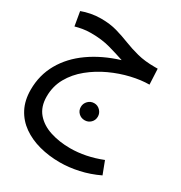

<svg xmlns="http://www.w3.org/2000/svg" viewBox="-192 -576 1038 1104"><g transform="rotate(30 326.5 -23.5)"><path d="M365 394Q293 394 229 377Q165 360 116 325.5Q67 291 39.5 238.5Q12 186 12 115Q12 18 57.5 -62Q103 -142 186 -200.5Q269 -259 380 -293Q333 -309 277.5 -324.5Q222 -340 151 -340Q120 -340 94.5 -335.5Q69 -331 48 -325L32 -418Q58 -428 91 -434.5Q124 -441 158 -441Q219 -441 265.5 -427.5Q312 -414 355 -397Q398 -380 448 -367Q498 -354 565 -354H584L589 -251Q535 -251 470.5 -236Q406 -221 343 -192Q280 -163 227 -120Q174 -77 142.5 -21Q111 35 111 103Q111 171 147 213Q183 255 243.5 274.5Q304 294 376 294Q478 294 584 252L616 336Q553 366 489 380Q425 394 365 394ZM368 113Q344 113 327.5 97Q311 81 311 57Q311 34 327.5 17Q344 0 368 0Q391 0 407.5 17Q424 34 424 57Q424 81 407.5 97Q391 113 368 113Z"/></g></svg>

Font: Noto Sans Arabic Med
Style: Regular
Weight: 500
Designer: Monotype Design Team, Nadine Chahine, Nizar Qandah and Khaled Hosny
Foundry: Monotype Imaging Inc.
Version: Version 2.012; ttfautohint (v1.8.4.7-5d5b)